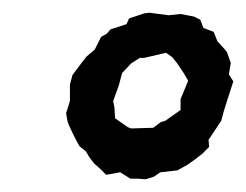

<svg xmlns="http://www.w3.org/2000/svg" viewBox="-20 -696 387 302"><path d="M209 -414 196 -415H185L169 -425L147 -421L138 -430L128 -439L121 -448L115 -458L105 -466L99 -477L94 -487L88 -500L86 -506L84 -518L90 -537V-563L94 -578L109 -598L116 -607L129 -618L139 -638L148 -643L154 -650L167 -654L179 -658L183 -667L207 -675L215 -676L230 -674L245 -672L264 -674L285 -670L295 -665L300 -652L316 -646L322 -631L333 -619L337 -614L343 -597L340 -579L347 -568L337 -537L332 -521L328 -506L316 -488L308 -476L309 -465L298 -454L285 -444L275 -437L259 -428L232 -425L222 -418ZM186 -494 221 -495 233 -504 240 -506 264 -523V-540L276 -569L269 -581L259 -596L251 -606L241 -613L207 -605H200L186 -596L172 -581L167 -562L158 -537L160 -527L161 -510L181 -496Z"/></svg>

Font: Winky Rough
Style: Italic
Weight: 400
Italic angle: -8.97852°
Designer: Simon Atzbach
Foundry: typofactur
Version: Version 1.206